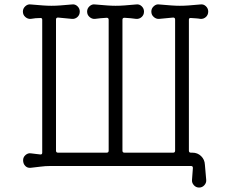

<svg xmlns="http://www.w3.org/2000/svg" viewBox="-20 -744 1040 864"><path d="M876 100Q862 100 852.5 89.5Q843 79 844 66L848 12Q848 3 840 3H206Q184 3 161.5 6Q139 9 119 11Q104 13 94 3Q84 -7 84 -23Q84 -37 95 -46.5Q106 -56 119 -54Q129 -53 139.5 -51.5Q150 -50 161 -49H163Q170 -49 170 -57V-655Q170 -663 163 -663Q151 -663 140 -662Q129 -661 118 -659Q105 -658 94 -667.5Q83 -677 83 -692Q83 -706 94 -716Q105 -726 118 -724Q153 -721 173.5 -719.5Q194 -718 211 -718Q231 -718 250.5 -719.5Q270 -721 304 -724Q318 -726 328.5 -716Q339 -706 339 -692Q339 -677 328.5 -667.5Q318 -658 304 -659L241 -665Q232 -665 232 -656V-66Q232 -57 241 -57H460Q469 -57 469 -66V-655Q469 -664 460 -664Q447 -663 433 -662Q419 -661 407 -659Q394 -658 383 -667.5Q372 -677 372 -692Q372 -706 383 -716Q394 -726 407 -724Q442 -721 462.5 -719.5Q483 -718 500 -718Q520 -718 539.5 -719.5Q559 -721 593 -724Q607 -726 617.5 -716Q628 -706 628 -692Q628 -677 617.5 -667.5Q607 -658 593 -659Q581 -661 567.5 -662Q554 -663 540 -664Q531 -664 531 -655V-66Q531 -57 540 -57H759Q768 -57 768 -66V-656Q768 -665 759 -665L696 -659Q683 -658 672 -667.5Q661 -677 661 -692Q661 -706 672 -716Q683 -726 696 -724Q731 -721 751.5 -719.5Q772 -718 789 -718Q809 -718 828.5 -719.5Q848 -721 882 -724Q896 -726 906.5 -716Q917 -706 917 -692Q917 -677 906.5 -667.5Q896 -658 882 -659Q872 -661 861 -661.5Q850 -662 839 -663H837Q830 -663 830 -655V-66Q830 -57 839 -57H846Q869 -57 885 -41.5Q901 -26 902 -3L908 66Q909 79 899.5 89.5Q890 100 876 100Z"/></svg>

Font: Kiwi Maru Light
Style: Regular
Weight: 300
Designer: Hiroki-Chan
Version: Version 1.100